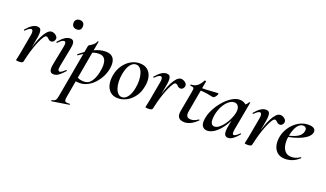

<svg xmlns="http://www.w3.org/2000/svg" viewBox="-81 -1148 3334 1964"><g transform="rotate(20 1586.5 -165.5)"><path d="M125 -10 115 -11Q125 -62 138.5 -115.5Q152 -169 168.5 -219Q185 -269 205 -308.5Q225 -348 247.5 -371.5Q270 -395 294 -395Q309 -395 325 -387Q341 -379 351 -365.5Q361 -352 358 -336Q356 -323 345.5 -311Q335 -299 318 -299Q303 -299 293.5 -307Q284 -315 275.5 -323Q267 -331 257 -331Q245 -331 230 -308.5Q215 -286 199 -250Q183 -214 168.5 -171Q154 -128 143 -85.5Q132 -43 125 -10ZM78 8Q60 8 54 6Q48 4 48 1Q48 -3 54 -26Q60 -49 64 -74L102 -284Q107 -309 105.5 -323Q104 -337 99 -343Q94 -349 86 -349Q75 -349 60 -338.5Q45 -328 27 -310Q24 -307 20 -311Q16 -315 19 -319Q53 -359 81 -377Q109 -395 136 -395Q157 -395 167.5 -384.5Q178 -374 180 -351.5Q182 -329 176 -292L125 -10Q123 8 78 8Z M457 9Q427 9 418 -14.5Q409 -38 419 -89L460 -297Q470 -349 444 -349Q434 -349 418 -338.5Q402 -328 383 -307Q379 -303 375 -307.5Q371 -312 374 -316Q410 -358 438.5 -376.5Q467 -395 494 -395Q524 -395 533 -373Q542 -351 533 -306L491 -89Q486 -60 491 -49Q496 -38 506 -38Q517 -38 531.5 -48.5Q546 -59 564 -76Q568 -80 572 -76Q576 -72 572 -68Q540 -31 513 -11Q486 9 457 9ZM523 -504Q499 -504 484.5 -517.5Q470 -531 470 -557Q470 -579 484.5 -592.5Q499 -606 523 -606Q547 -606 560 -592.5Q573 -579 573 -557Q573 -504 523 -504Z M533 275Q530 276 528.5 270Q527 264 531 263Q552 258 562 252Q572 246 577.5 230.5Q583 215 588 185L690 -386Q690 -389 700 -395.5Q710 -402 724.5 -411.5Q739 -421 750.5 -434Q762 -447 766 -462Q768 -466 773 -465Q778 -464 777 -460L664 178Q657 218 667 228.5Q677 239 715 235Q719 234 720.5 239.5Q722 245 717 246ZM742 1Q713 1 690.5 -2Q668 -5 654 -8L664 -67Q684 -52 710.5 -40Q737 -28 776 -28Q814 -28 839.5 -53.5Q865 -79 881 -122.5Q897 -166 903 -220Q907 -253 902 -282Q897 -311 879 -329.5Q861 -348 822 -348Q778 -348 731 -325Q684 -302 625 -259Q621 -255 617.5 -260Q614 -265 617 -268Q680 -321 748.5 -357Q817 -393 882 -393Q941 -393 966.5 -357Q992 -321 982 -253Q975 -202 951.5 -156Q928 -110 895 -74.5Q862 -39 822 -19Q782 1 742 1Z M1160 14Q1107 14 1075 -14.5Q1043 -43 1032.5 -90Q1022 -137 1033 -193Q1044 -253 1076 -299.5Q1108 -346 1153 -372.5Q1198 -399 1250 -399Q1305 -399 1337.5 -371Q1370 -343 1380.5 -296.5Q1391 -250 1379 -193Q1367 -127 1332 -80Q1297 -33 1251.5 -9.5Q1206 14 1160 14ZM1194 -11Q1229 -11 1256.5 -48Q1284 -85 1295 -149Q1303 -191 1302 -231Q1301 -271 1291 -304Q1281 -337 1262.5 -356Q1244 -375 1218 -375Q1185 -375 1157.5 -340Q1130 -305 1117 -236Q1109 -193 1110.5 -152.5Q1112 -112 1122 -80.5Q1132 -49 1150.5 -30Q1169 -11 1194 -11Z M1533 -10 1523 -11Q1533 -62 1546.5 -115.5Q1560 -169 1576.5 -219Q1593 -269 1613 -308.5Q1633 -348 1655.5 -371.5Q1678 -395 1702 -395Q1717 -395 1733 -387Q1749 -379 1759 -365.5Q1769 -352 1766 -336Q1764 -323 1753.5 -311Q1743 -299 1726 -299Q1711 -299 1701.5 -307Q1692 -315 1683.5 -323Q1675 -331 1665 -331Q1653 -331 1638 -308.5Q1623 -286 1607 -250Q1591 -214 1576.5 -171Q1562 -128 1551 -85.5Q1540 -43 1533 -10ZM1486 8Q1468 8 1462 6Q1456 4 1456 1Q1456 -3 1462 -26Q1468 -49 1472 -74L1510 -284Q1515 -309 1513.5 -323Q1512 -337 1507 -343Q1502 -349 1494 -349Q1483 -349 1468 -338.5Q1453 -328 1435 -310Q1432 -307 1428 -311Q1424 -315 1427 -319Q1461 -359 1489 -377Q1517 -395 1544 -395Q1565 -395 1575.5 -384.5Q1586 -374 1588 -351.5Q1590 -329 1584 -292L1533 -10Q1531 8 1486 8Z M1882 12Q1860 12 1840 4Q1820 -4 1811 -25.5Q1802 -47 1809 -87L1849 -306Q1856 -340 1850 -350Q1844 -360 1815 -360Q1811 -360 1811.5 -367Q1812 -374 1815 -374Q1859 -374 1887.5 -399.5Q1916 -425 1931 -459Q1932 -462 1941 -461Q1950 -460 1949 -456L1887 -109Q1880 -72 1892 -54.5Q1904 -37 1935 -37Q1955 -37 1975 -45Q1995 -53 2013 -66Q2015 -68 2019 -64Q2023 -60 2021 -58Q1981 -20 1947.5 -4Q1914 12 1882 12ZM2068 -330Q2039 -337 1997.5 -343.5Q1956 -350 1912 -350L1914 -377Q1944 -377 1979.5 -378.5Q2015 -380 2049 -382.5Q2083 -385 2104 -386Q2109 -386 2110.5 -382.5Q2112 -379 2111 -375Q2109 -368 2102 -357Q2095 -346 2086 -337.5Q2077 -329 2068 -330Z M2130 13Q2097 13 2078 -11.5Q2059 -36 2067 -91Q2074 -143 2101.5 -197Q2129 -251 2168.5 -297Q2208 -343 2253 -371Q2298 -399 2339 -399Q2358 -399 2378 -392Q2398 -385 2412.5 -368.5Q2427 -352 2429 -326L2375 -357Q2390 -359 2408 -373Q2426 -387 2436 -407Q2438 -410 2443.5 -408.5Q2449 -407 2448 -405L2390 -89Q2381 -38 2403 -38Q2413 -38 2428 -48.5Q2443 -59 2461 -77Q2464 -80 2468 -76Q2472 -72 2469 -69Q2438 -32 2410.5 -11.5Q2383 9 2357 9Q2328 9 2318 -14Q2308 -37 2316 -89L2341 -229L2361 -246Q2335 -166 2296 -108Q2257 -50 2214 -18.5Q2171 13 2130 13ZM2185 -52Q2210 -52 2236 -72Q2262 -92 2285 -124Q2308 -156 2324.5 -192.5Q2341 -229 2347 -261Q2355 -304 2340.5 -329.5Q2326 -355 2294 -355Q2264 -354 2233.5 -328.5Q2203 -303 2180 -259.5Q2157 -216 2147 -160Q2138 -101 2149.5 -76.5Q2161 -52 2185 -52Z M2614 -10 2604 -11Q2614 -62 2627.5 -115.5Q2641 -169 2657.5 -219Q2674 -269 2694 -308.5Q2714 -348 2736.5 -371.5Q2759 -395 2783 -395Q2798 -395 2814 -387Q2830 -379 2840 -365.5Q2850 -352 2847 -336Q2845 -323 2834.5 -311Q2824 -299 2807 -299Q2792 -299 2782.5 -307Q2773 -315 2764.5 -323Q2756 -331 2746 -331Q2734 -331 2719 -308.5Q2704 -286 2688 -250Q2672 -214 2657.5 -171Q2643 -128 2632 -85.5Q2621 -43 2614 -10ZM2567 8Q2549 8 2543 6Q2537 4 2537 1Q2537 -3 2543 -26Q2549 -49 2553 -74L2591 -284Q2596 -309 2594.5 -323Q2593 -337 2588 -343Q2583 -349 2575 -349Q2564 -349 2549 -338.5Q2534 -328 2516 -310Q2513 -307 2509 -311Q2505 -315 2508 -319Q2542 -359 2570 -377Q2598 -395 2625 -395Q2646 -395 2656.5 -384.5Q2667 -374 2669 -351.5Q2671 -329 2665 -292L2614 -10Q2612 8 2567 8Z M2979 12Q2923 12 2891 -16.5Q2859 -45 2849.5 -90Q2840 -135 2850 -185Q2857 -223 2878 -261.5Q2899 -300 2930.5 -331Q2962 -362 3002 -380.5Q3042 -399 3088 -399Q3127 -399 3146.5 -385Q3166 -371 3163 -345Q3160 -320 3136.5 -296.5Q3113 -273 3074.5 -254.5Q3036 -236 2989 -223Q2942 -210 2892 -204L2894 -217Q2967 -228 3016.5 -253.5Q3066 -279 3074 -324Q3079 -348 3068 -360Q3057 -372 3038 -372Q3012 -372 2991 -351.5Q2970 -331 2955.5 -296Q2941 -261 2934 -218Q2925 -165 2932.5 -122.5Q2940 -80 2965 -54.5Q2990 -29 3031 -29Q3052 -29 3077 -36Q3102 -43 3125 -60Q3127 -62 3130.5 -58Q3134 -54 3132 -52Q3094 -17 3055 -2.5Q3016 12 2979 12Z"/></g></svg>

Font: Cormorant SemiBold
Style: Italic
Weight: 600
Italic angle: -10°
Designer: Christian Thalmann (Catharsis Fonts)
Foundry: Catharsis Fonts
Version: Version 4.000